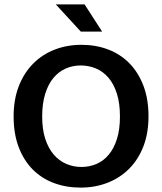

<svg xmlns="http://www.w3.org/2000/svg" viewBox="-20 -844 738 874"><path d="M351 -640Q417 -640 473 -618.5Q529 -597 569.5 -555.5Q610 -514 633 -453.5Q656 -393 656 -314Q656 -237 632.5 -177Q609 -117 567.5 -75.5Q526 -34 469.5 -12Q413 10 347 10Q281 10 225 -11Q169 -32 128.5 -73Q88 -114 65 -174.5Q42 -235 42 -314Q42 -391 65.5 -451.5Q89 -512 130.5 -554Q172 -596 228.5 -618Q285 -640 351 -640ZM172 -314Q172 -255 186 -212Q200 -169 224.5 -140.5Q249 -112 281.5 -98Q314 -84 351 -84Q388 -84 420 -98Q452 -112 475.5 -140.5Q499 -169 512.5 -212Q526 -255 526 -314Q526 -374 512 -418Q498 -462 473.5 -490.5Q449 -519 416.5 -532.5Q384 -546 347 -546Q310 -546 278 -531.5Q246 -517 222.5 -488.5Q199 -460 185.5 -416Q172 -372 172 -314ZM234 -824H365L445 -700H348Z"/></svg>

Font: Mukta SemiBold
Style: Regular
Weight: 600
Designer: Girish Dalvi and Yashodeep Gholap
Foundry: Ek Type
Version: Version 2.538;PS 1.002;hotconv 16.6.51;makeotf.lib2.5.65220;